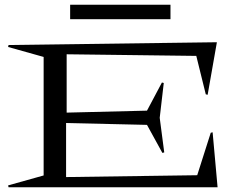

<svg xmlns="http://www.w3.org/2000/svg" viewBox="-20 -790 998 810"><path d="M14.2 -7.8 164.1 -49.8V-549.8L14.2 -591.8L16.1 -600.1L895 -611.8L856 -390.1L848.1 -392.1L808.1 -554.2L261.2 -561V-314.9L600.1 -323.2L663.1 -441.9L670.9 -439.9L653.8 -293L672.9 -147L665 -145L600.1 -263.2L258.8 -271V-43L812 -50.8L869.1 -230L877 -231.9L897.9 0H16.1ZM275.9 -709V-770H699.2V-709Z"/></svg>

Font: Halibut Exp
Style: Regular
Weight: 400
Width: 7
Designer: Matteo Maggi
Foundry: Collletttivo
Version: Version 3.080 | FøM Fix